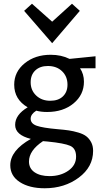

<svg xmlns="http://www.w3.org/2000/svg" viewBox="-20 -718 548 1027"><path d="M407 -660 259 -487 109 -660 151 -698 259 -602 365 -698ZM491 -417V-353H408Q429 -322 429 -281Q429 -211 373.5 -165Q318 -119 232 -119Q199 -119 174 -126Q144 -107 144 -83Q144 -57 176 -45.5Q208 -34 288 -27Q324 -24 348 -20.5Q372 -17 399 -9Q426 -1 441.5 11Q457 23 467.5 42.5Q478 62 478 89Q478 175 401.5 232Q325 289 219 289Q137 289 86 256Q35 223 35 166Q35 87 145 25Q61 4 61 -50Q61 -104 128 -144Q56 -186 56 -265Q56 -334 112 -379.5Q168 -425 251 -425Q308 -425 352 -403ZM249 -179Q292 -179 316.5 -202.5Q341 -226 341 -265Q341 -309 312 -337Q283 -365 236 -365Q194 -365 169 -341.5Q144 -318 144 -278Q144 -235 173.5 -207Q203 -179 249 -179ZM387 120Q387 76 355.5 62Q324 48 234 39Q218 37 210 37Q135 87 135 146Q135 183 165 203.5Q195 224 245 224Q304 224 345.5 195Q387 166 387 120Z"/></svg>

Font: EauTestText Semibold
Style: Regular
Weight: 600
Designer: Christian Thalmann (Catharsis Fonts)
Version: Version 0.001;PS 000.001;hotconv 1.0.88;makeotf.lib2.5.64775